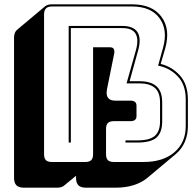

<svg xmlns="http://www.w3.org/2000/svg" viewBox="-20 -750 899 889"><path d="M308 -90H298V-630H546Q597 -630 616 -602Q635 -574 620 -518L580 -374H626Q678 -374 704.5 -350.5Q731 -327 731 -276V-188Q731 -137 705 -113.5Q679 -90 617 -90H561V-100H617Q673 -100 697 -121Q721 -142 721 -188V-276Q721 -323 696.5 -343.5Q672 -364 626 -364H566L610 -520Q623 -569 607.5 -594.5Q592 -620 546 -620H308ZM411 -36V-531H490Q503 -531 507 -522.5Q511 -514 509 -503L476 -340Q470 -312 479.5 -298Q489 -284 513 -284H585Q597 -284 604.5 -278.5Q612 -273 612 -261V-212Q612 -200 604.5 -194.5Q597 -189 585 -189H507Q488 -189 479.5 -180.5Q471 -172 471 -153V-36Q471 -17 479.5 -8.5Q488 0 507 0H645Q735 0 787.5 -45Q840 -90 840 -166V-289Q840 -358 802.5 -397Q765 -436 712 -446L735 -529Q758 -612 718.5 -666Q679 -720 591 -720H220Q202 -720 193 -711Q184 -702 184 -684V-36Q184 -17 192.5 -8.5Q201 0 220 0H375Q394 0 402.5 -8.5Q411 -17 411 -36ZM332 64 277 109Q273 113 264.5 116Q256 119 246 119H91Q67 119 56 108Q45 97 45 73V-575Q45 -588 48.5 -597Q52 -606 59 -612L189 -721Q194 -725 202 -727.5Q210 -730 220 -730H591Q685 -730 727.5 -672.5Q770 -615 745 -526L724 -454Q777 -441 813.5 -400Q850 -359 850 -289V-166Q850 -126 835.5 -92.5Q821 -59 793 -36L663 73Q637 95 599.5 107Q562 119 516 119H378Q354 119 343 108Q332 97 332 73Z"/></svg>

Font: Bungee Shade
Style: Regular
Weight: 400
Designer: David Jonathan Ross
Foundry: David Jonathan Ross
Version: Version 1.001;PS 1.0;hotconv 1.0.72;makeotf.lib2.5.5900